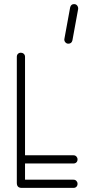

<svg xmlns="http://www.w3.org/2000/svg" viewBox="-20 -916 416 936"><path d="M338 -40Q347 -40 352.5 -34Q358 -28 358 -20Q358 -11 352.5 -5.5Q347 0 338 0H86Q62 0 62 -24V-639Q62 -648 67.5 -653.5Q73 -659 82 -659Q90 -659 96 -653.5Q102 -648 102 -639V-159H338Q347 -159 352.5 -153Q358 -147 358 -139Q358 -130 352.5 -124.5Q347 -119 338 -119H102V-40ZM322 -880Q326 -896 341 -896Q351 -896 356.5 -888.5Q362 -881 361 -872L333 -719Q329 -703 313 -703Q304 -703 298 -710.5Q292 -718 294 -727Z"/></svg>

Font: Libertine Sup Light
Style: Regular
Weight: 300
Designer: Bastien Sozeau
Foundry: NBR — Bastien Sozeau
Version: Version 2.003; ttfautohint (v1.8.4.7-5d5b);gftools[0.9.33]